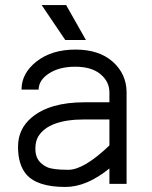

<svg xmlns="http://www.w3.org/2000/svg" viewBox="-20 -722 596 754"><path d="M236.3 -564.9 143.6 -702.1H239.7L317.4 -564.9ZM409.7 -60.5Q320.3 12.2 236.8 12.2Q126 12.2 83.5 -37.1Q50.8 -75.2 50.8 -145.5Q50.8 -215.8 104.5 -260.7Q175.8 -320.3 311.5 -320.3H409.7V-359.9Q409.2 -402.3 374 -431.2Q338.9 -460 275.4 -460Q212.9 -460 172.4 -433.6Q131.8 -407.2 131.8 -370.1H64.5Q64.5 -434.6 124 -481Q183.6 -527.3 276.4 -527.3Q369.1 -527.3 422.9 -479.5Q476.6 -431.6 477.1 -359.9V0H409.7ZM409.7 -150.9V-252.9H311.5Q170.9 -252.9 129.9 -185.5Q119.1 -167 118.9 -138.9Q118.7 -110.8 130.6 -93.5Q142.6 -76.2 164.8 -65.7Q187 -55.2 248.3 -55.2Q309.6 -55.2 409.7 -150.9Z"/></svg>

Font: AnjaliOldLipi
Style: Regular
Weight: 400
Designer: Kevin & Siji
Foundry: Core : Kevin & Siji
Modification : Hiran Venugopalan
Opentype mlm2 support: Rajeesh Nambiar
New Feature Table : Santhosh
Version: Version 7.1.0+20221109